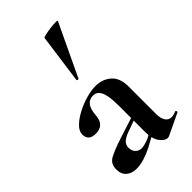

<svg xmlns="http://www.w3.org/2000/svg" viewBox="-227 -801 880 880"><g transform="rotate(-45 212.5 -361.5)"><path d="M319 6Q315 8 309 8Q291 8 273 -16Q255 -40 255 -85V-255Q255 -294 250 -320Q245 -346 234 -359Q223 -372 204 -372Q189 -372 177 -364.5Q165 -357 158 -340.5Q151 -324 149 -295Q146 -266 131 -252.5Q116 -239 90 -239Q65 -239 54 -250Q43 -261 43 -280Q43 -302 64 -322.5Q85 -343 116.5 -359.5Q148 -376 182 -385.5Q216 -395 243 -395Q287 -395 318 -368.5Q349 -342 349 -285V-108Q349 -79 359.5 -63Q370 -47 389 -47Q403 -47 418 -54Q422 -56 424.5 -50.5Q427 -45 422 -43ZM109 7Q78 7 59 -9.5Q40 -26 40 -57Q40 -93 67.5 -108.5Q95 -124 153 -143L265 -179L269 -164L200 -139Q173 -129 161.5 -117Q150 -105 150 -88Q150 -67 162 -55Q174 -43 192 -43Q200 -43 213.5 -46.5Q227 -50 243 -57L298 -87L299 -70L213 -23Q188 -10 160 -1.5Q132 7 109 7ZM212 -474Q211 -471 205.5 -472.5Q200 -474 201 -476L234 -716Q236 -719 251.5 -722.5Q267 -726 286.5 -728.5Q306 -731 320 -731Q334 -731 332 -727Z"/></g></svg>

Font: Cormorant
Style: Bold
Weight: 700
Designer: Christian Thalmann (Catharsis Fonts)
Foundry: Catharsis Fonts
Version: Version 4.000